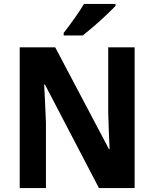

<svg xmlns="http://www.w3.org/2000/svg" viewBox="-20 -954 783 974"><path d="M663 0H482L208 -525H204Q207 -473 209 -425.5Q211 -378 213 -334V0H80V-714H260L533 -197H536Q534 -246 532 -292Q530 -338 529 -381V-714H663ZM566 -924Q549 -906 519 -877.5Q489 -849 456.5 -821Q424 -793 400 -774H303V-787Q328 -819 357 -859.5Q386 -900 406 -934H566Z"/></svg>

Font: Noto Sans Arabic SemCond
Style: Bold
Weight: 700
Width: 4
Designer: Monotype Design Team, Nadine Chahine, Nizar Qandah and Khaled Hosny
Foundry: Monotype Imaging Inc.
Version: Version 2.012; ttfautohint (v1.8.4.7-5d5b)